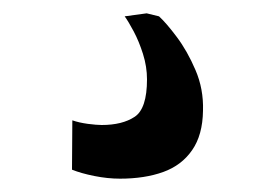

<svg xmlns="http://www.w3.org/2000/svg" viewBox="-20 -26 412 288"><path d="M160 242Q141.5 242 121.5 238Q101.5 234 88 228.5L88.5 154.5Q98.5 158 111.8 159.8Q125 161.5 132.5 161.5Q163.5 161.5 182 149.2Q200.5 137 200.5 93Q200.5 74 194.5 55Q188.5 36 180.5 21Q172.5 6 167 -1.5L200 -6L218.5 -1.5Q229.5 8.5 245.2 29.5Q261 50.5 273.2 79Q285.5 107.5 284.5 140Q284 176.5 268.2 199.2Q252.5 222 224.8 232Q197 242 160 242Z"/></svg>

Font: Merriweather 36pt SemiBold
Style: Regular
Weight: 600
Version: Version 2.100